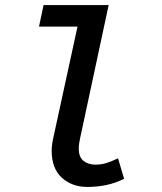

<svg xmlns="http://www.w3.org/2000/svg" viewBox="-20 -726 640 758"><path d="M325 12Q264 12 224 -24.5Q184 -61 184 -131Q184 -144 186 -158Q188 -172 192 -189L286 -621H134L152 -706H409L296 -179Q294 -170 292.5 -160Q291 -150 291 -139Q291 -106 309.5 -91Q328 -76 357 -76Q380 -76 400.5 -82.5Q421 -89 446 -101L470 -20Q435 -3 399.5 4.5Q364 12 325 12Z"/></svg>

Font: Source Code Pro ExtraLight SemiBold
Style: Italic
Weight: 600
Italic angle: -11°
Monospace: yes
Version: Version 1.016;hotconv 1.0.116;makeotfexe 2.5.65601